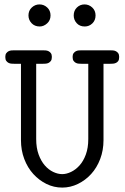

<svg xmlns="http://www.w3.org/2000/svg" viewBox="-20 -839 565 870"><path d="M314 -769Q314 -791 328.5 -805Q343 -819 363 -819Q383 -819 398 -805Q413 -791 413 -769Q413 -747 398.5 -733Q384 -719 364 -719Q341 -719 327.5 -734Q314 -749 314 -769ZM109 -769Q109 -791 124 -805Q139 -819 159 -819Q179 -819 194 -805Q209 -791 209 -769Q209 -747 193.5 -733Q178 -719 160 -719Q137 -719 123 -734Q109 -749 109 -769ZM4 -581Q4 -592 8.5 -598Q13 -604 19 -607Q25 -610 32 -610.5Q39 -611 45 -611H174Q180 -611 187 -610.5Q194 -610 200 -607Q206 -604 210.5 -598Q215 -592 215 -581Q215 -569 210.5 -563Q206 -557 200 -554Q194 -551 187 -550.5Q180 -550 174 -550H144V-209Q144 -169 155 -139Q166 -109 183 -89.5Q200 -70 221 -60Q242 -50 262 -50Q281 -50 302 -60Q323 -70 340.5 -89.5Q358 -109 369 -139Q380 -169 380 -209V-550H350Q344 -550 337 -550.5Q330 -551 324 -554Q318 -557 313.5 -563Q309 -569 309 -581Q309 -592 313.5 -598Q318 -604 324 -607Q330 -610 337 -610.5Q344 -611 350 -611H479Q485 -611 492 -610.5Q499 -610 505 -607Q511 -604 515.5 -598Q520 -592 520 -581Q520 -569 516 -563Q512 -557 505.5 -554Q499 -551 492 -550.5Q485 -550 479 -550H449V-204Q449 -158 434 -118.5Q419 -79 393 -50.5Q367 -22 333 -5.5Q299 11 262 11Q224 11 190.5 -5.5Q157 -22 131 -50.5Q105 -79 90 -118.5Q75 -158 75 -204V-550H45Q39 -550 32 -550.5Q25 -551 19 -554Q13 -557 8.5 -563Q4 -569 4 -581Z"/></svg>

Font: CMU Typewriter Custom
Style: Regular
Weight: 500
Monospace: yes
Version: Version 0.7.0